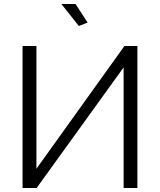

<svg xmlns="http://www.w3.org/2000/svg" viewBox="-20 -940 800 960"><path d="M287.1 -919.9H357.9L418 -827.1L374 -810.1ZM92.8 0V-710H162.1V-96.2L602.1 -710H667V0H598.1V-603L163.1 0Z"/></svg>

Font: Rawline
Style: Regular
Weight: 400
Designer: Matt McInerney, Pablo Impallari, Rodrigo Fuenzalida
Foundry: Matt McInerney, Pablo Impallari, Rodrigo Fuenzalida
Version: Version 4.020;PS 004.020;hotconv 1.0.88;makeotf.lib2.5.64775